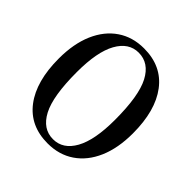

<svg xmlns="http://www.w3.org/2000/svg" viewBox="-190 -865 1031 1031"><g transform="rotate(45 325.0 -350.0)"><path d="M328 -713.5Q461.5 -713.5 534.8 -617Q608 -520.5 608 -348Q608 -236 572.8 -154.8Q537.5 -73.5 473.2 -29.8Q409 14 322 14Q188.5 14 115.2 -82.5Q42 -179 42 -351.5Q42 -463.5 77.2 -544.8Q112.5 -626 176.8 -669.8Q241 -713.5 328 -713.5ZM488.5 -331Q488.5 -513.5 445.5 -595.2Q402.5 -677 323.5 -677Q248.5 -677 205.2 -599.2Q162 -521.5 162 -368.5Q162 -185.5 205 -104Q248 -22.5 326.5 -22.5Q402 -22.5 445.2 -100.2Q488.5 -178 488.5 -331Z"/></g></svg>

Font: Fraunces 9pt
Style: Regular
Weight: 400
Version: Version 1.000;[b76b70a41]